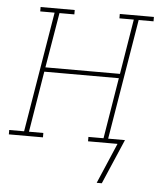

<svg xmlns="http://www.w3.org/2000/svg" viewBox="-88 -574 651 785"><g transform="rotate(5 237.5 -182.0)"><path d="M338 166 409 0H288V-18H350L391 -268H85L44 -18H103V0H-37V-18H24L106 -512H47V-530H187V-512H126L88 -286H394L431 -512H372V-530H512V-512H451L369 -18H438L359 166Z"/></g></svg>

Font: Iosevka Slab Thin Oblique
Style: Regular
Weight: 100
Italic angle: -9°
Monospace: yes
Designer: Belleve Invis
Foundry: Belleve Invis
Version: Version 11.1.0; ttfautohint (v1.8.3)